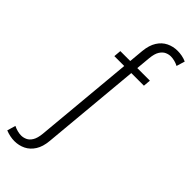

<svg xmlns="http://www.w3.org/2000/svg" viewBox="-404 -719 1001 1001"><g transform="rotate(45 96.0 -218.5)"><path d="M-38.5 248.5Q-54 248.5 -70.2 245.2Q-86.5 242 -104 235L-90.5 188.5Q-76.5 195.5 -62 199.2Q-47.5 203 -34 203Q-18.5 203 -2.8 196Q13 189 24.5 170.2Q36 151.5 39.5 116.5L101 -555.5Q105.5 -601 123.8 -630Q142 -659 170.2 -672.8Q198.5 -686.5 231 -686.5Q246.5 -686.5 263 -683.5Q279.5 -680.5 296.5 -673L282.5 -626.5Q269.5 -633.5 254.8 -637.2Q240 -641 226.5 -641Q211 -641 195.5 -634Q180 -627 168.2 -608.5Q156.5 -590 153 -554.5L91.5 117.5Q87.5 163 69 192Q50.5 221 22.5 234.8Q-5.5 248.5 -38.5 248.5ZM17 -433.5 20.5 -474H238.5L235 -433.5Z"/></g></svg>

Font: Karla Light
Style: Italic
Weight: 300
Italic angle: -8°
Designer: Jonathan Pinhorn
Version: Version 2.004;gftools[0.9.33]